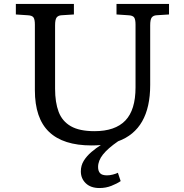

<svg xmlns="http://www.w3.org/2000/svg" viewBox="-20 -720 930 969"><path d="M482 229Q438 229 413 205Q388 181 388 145Q388 115 403 91Q418 67 441.5 47Q465 27 489 12Q478 13 466 13.5Q454 14 442 14Q299 14 227.5 -54.5Q156 -123 156 -265V-596Q156 -622 149 -632Q142 -642 120 -643L60 -647V-700H353V-647L290 -643Q274 -642 266 -632Q258 -622 258 -592V-272Q258 -203 276 -155.5Q294 -108 337.5 -83Q381 -58 457 -58Q561 -58 612.5 -111.5Q664 -165 664 -279V-596Q664 -622 657 -632Q650 -642 628 -643L568 -647V-700H833V-647L770 -643Q754 -642 746 -632Q738 -622 738 -592V-291Q738 -66 576 -7Q524 29 499.5 60Q475 91 475 123Q475 143 485 154Q495 165 520 165Q534 165 549.5 161Q565 157 575 152L589 194Q570 207 542 218Q514 229 482 229Z"/></svg>

Font: Literata 7pt
Style: Regular
Weight: 400
Designer: Latin by Veronika Burian and Jose Scaglione. Greek by Irene Vlachou. Cyrillic by Vera Evstafieva.
Foundry: TypeTogether
Version: Version 3.002